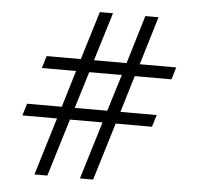

<svg xmlns="http://www.w3.org/2000/svg" viewBox="-52 -775 848 828"><g transform="rotate(5 372.5 -361.0)"><path d="M275 -301 324 -460H465L416 -301ZM53 -249H203L127 0H183L259 -249H400L324 0H381L457 -249H614L630 -301H473L521 -460H680L696 -513H538L601 -722H544L481 -513H340L404 -722H347L283 -513H135L119 -460H267L219 -301H69Z"/></g></svg>

Font: Perun Light
Style: Regular
Weight: 300
Foundry: Copyright (c) Stefan Peev, Context Ltd, 2016
Version: Version 1.089